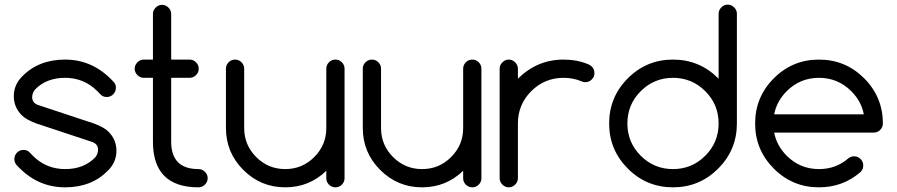

<svg xmlns="http://www.w3.org/2000/svg" viewBox="-20 -802 3839 822"><path d="M135.7 -273.4Q91.3 -290 73.7 -308.1Q39.1 -342.3 39.1 -390.6Q39.1 -439 75.2 -475.1Q145.5 -546.9 258.8 -546.9Q381.3 -546.9 468.8 -448.7Q476.6 -439.5 476.1 -425.8Q476.1 -409.7 464.6 -398.2Q453.1 -386.7 437 -386.7Q420.9 -386.7 411.1 -397Q401.4 -407.2 397 -411.6Q339.8 -468.8 258.8 -468.8Q177.7 -468.8 129.4 -418Q117.7 -403.8 117.7 -384.3Q119.1 -361.3 141.6 -353L381.8 -273.4Q426.3 -256.8 443.8 -238.8Q478.5 -204.6 478.5 -156.2Q478.5 -107.9 442.4 -71.8Q372.1 0 258.8 0Q135.7 0 48.8 -98.1Q41.5 -108.4 41.5 -121.1Q41.5 -137.2 53 -148.7Q64.5 -160.2 80.6 -160.2Q96.7 -160.2 106.4 -149.9Q116.2 -139.6 120.6 -135.3Q177.7 -78.1 258.8 -78.1Q339.8 -78.1 388.2 -128.9Q399.9 -143.1 399.9 -162.6Q398.4 -185.5 376 -193.8Z M830.1 -78.1Q845.7 -78.1 857.4 -66.4Q869.1 -54.7 869.1 -39.1Q869.1 -23.4 857.4 -11.7Q845.7 0 830.1 0Q634.8 0 634.8 -195.3V-468.8H595.7Q580.1 -468.8 568.4 -480.5Q556.6 -492.2 556.6 -507.8Q556.6 -523.4 568.4 -535.2Q580.1 -546.9 595.7 -546.9H634.8V-742.2Q634.8 -757.8 646.5 -769.5Q658.2 -781.2 673.8 -781.2Q689.5 -781.2 701.2 -769.5Q712.9 -757.8 712.9 -742.2V-546.9H791.5Q807.6 -546.9 819.3 -535.2Q831.1 -523.4 830.6 -507.8Q831.1 -492.2 819.3 -480.5Q807.6 -468.8 791.5 -468.8H712.9V-195.3Q712.9 -78.1 830.1 -78.1Z M1455.1 -39.1Q1455.1 -22.9 1443.6 -11.5Q1432.1 0 1416 0Q1399.9 0 1388.4 -11.5Q1377 -22.9 1377 -39.1V-70.8Q1303.7 0 1201.2 0Q1096.2 0 1021.7 -74.5Q947.3 -148.9 947.3 -253.9V-507.8Q947.3 -523.9 958.7 -535.4Q970.2 -546.9 986.3 -546.9Q1002.4 -546.9 1013.9 -535.4Q1025.4 -523.9 1025.4 -507.8V-253.9Q1025.4 -181.2 1076.9 -129.6Q1128.4 -78.1 1201.2 -78.1Q1273.9 -78.1 1325.4 -129.6Q1377 -181.2 1377 -253.9V-507.8Q1377 -523.9 1388.4 -535.4Q1399.9 -546.9 1416 -546.9Q1432.1 -546.9 1443.6 -535.4Q1455.1 -523.9 1455.1 -507.8Z M2041 -39.1Q2041 -22.9 2029.5 -11.5Q2018.1 0 2002 0Q1985.8 0 1974.4 -11.5Q1962.9 -22.9 1962.9 -39.1V-70.8Q1889.6 0 1787.1 0Q1682.1 0 1607.7 -74.5Q1533.2 -148.9 1533.2 -253.9V-507.8Q1533.2 -523.9 1544.7 -535.4Q1556.2 -546.9 1572.3 -546.9Q1588.4 -546.9 1599.9 -535.4Q1611.3 -523.9 1611.3 -507.8V-253.9Q1611.3 -181.2 1662.8 -129.6Q1714.4 -78.1 1787.1 -78.1Q1859.9 -78.1 1911.4 -129.6Q1962.9 -181.2 1962.9 -253.9V-507.8Q1962.9 -523.9 1974.4 -535.4Q1985.8 -546.9 2002 -546.9Q2018.1 -546.9 2029.5 -535.4Q2041 -523.9 2041 -507.8Z M2119.1 -507.8Q2119.1 -523.4 2130.9 -535.2Q2142.6 -546.9 2158.2 -546.9Q2173.8 -546.9 2185.5 -535.2Q2197.3 -523.4 2197.3 -507.8V-464.8Q2279.3 -546.9 2392.6 -546.9Q2449.7 -546.9 2497.6 -527.3Q2506.3 -523.9 2513.7 -517.1Q2524.9 -505.4 2524.9 -489.3Q2525.4 -473.6 2513.7 -461.9Q2502 -450.2 2485.8 -450.2Q2476.6 -450.2 2468.8 -454.1Q2434.1 -468.8 2392.6 -468.8Q2311.5 -468.8 2254.4 -411.6Q2197.3 -354.5 2197.3 -273.4V-39.1Q2197.3 -23.4 2185.5 -11.7Q2173.8 0 2158.2 0Q2142.6 0 2130.9 -11.7Q2119.1 -23.4 2119.1 -39.1Z M3056.6 -743.2Q3056.6 -758.8 3068.4 -770.5Q3080.1 -782.2 3095.7 -782.2Q3111.3 -782.2 3123 -770.5Q3134.8 -758.8 3134.8 -743.2V-273.4Q3134.8 -160.2 3054.7 -80.1Q2974.6 0 2861.3 0Q2748 0 2668 -80.1Q2587.9 -160.2 2587.9 -273.4Q2587.9 -386.7 2668 -466.8Q2748 -546.9 2861.3 -546.9Q2974.6 -546.9 3054.7 -466.8Q3055.7 -465.8 3056.6 -464.8ZM2999.5 -135.3Q3056.6 -192.4 3056.6 -273.4Q3056.6 -354.5 2999.5 -411.6Q2942.4 -468.8 2861.3 -468.8Q2780.3 -468.8 2723.1 -411.6Q2666 -354.5 2666 -273.4Q2666 -192.4 2723.1 -135.3Q2780.3 -78.1 2861.3 -78.1Q2942.4 -78.1 2999.5 -135.3Z M3636.7 -132.8Q3652.8 -132.8 3664.3 -121.3Q3675.8 -109.9 3675.8 -93.8Q3675.8 -77.6 3664.6 -65.9Q3588.9 0 3486.3 0Q3373 0 3293 -80.1Q3212.9 -160.2 3212.9 -273.4Q3212.9 -386.7 3293 -466.8Q3373 -546.9 3486.3 -546.9Q3599.6 -546.9 3679.7 -466.8Q3759.8 -386.7 3759.8 -273.4Q3759.8 -257.3 3748.3 -245.8Q3736.8 -234.4 3720.7 -234.4H3294.4Q3305.2 -178.2 3348.1 -135.3Q3405.3 -78.1 3486.3 -78.1Q3559.6 -78.1 3612.3 -124.5Q3623 -132.8 3636.7 -132.8ZM3678.2 -312.5Q3667.5 -368.7 3624.5 -411.6Q3567.4 -468.8 3486.3 -468.8Q3405.3 -468.8 3348.1 -411.6Q3305.2 -368.7 3294.4 -312.5Z"/></svg>

Font: Comfortaa
Style: Regular
Weight: 400
Designer: Johan Aakerlund
Foundry: Johan Aakerlund
Version: Version 2.001; ttfautohint (v1.4.1)